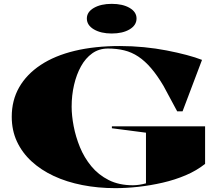

<svg xmlns="http://www.w3.org/2000/svg" viewBox="-20 -962 1135 997"><path d="M561 -296V-306H1045V-111Q1001 -76 944.5 -52Q888 -28 825 -13.5Q762 1 699 8Q636 15 579 15Q489 15 407.5 -1Q326 -17 259.5 -48Q193 -79 144 -124Q95 -169 68 -227Q41 -285 41 -356Q41 -441 79.5 -508.5Q118 -576 191 -624.5Q264 -673 368 -698Q472 -723 603 -723Q665 -723 727 -717Q789 -711 845.5 -700Q902 -689 949 -676.5Q996 -664 1029 -651L928 -384H900L829 -516Q797 -570 765 -607.5Q733 -645 698.5 -668Q664 -691 625 -700.5Q586 -710 541 -710Q494 -710 459 -685Q424 -660 400.5 -617.5Q377 -575 364.5 -521Q352 -467 352 -408Q352 -362 362.5 -307Q373 -252 395 -198Q417 -144 454 -99Q491 -54 544.5 -27Q598 0 670 0Q685 0 702.5 -2.5Q720 -5 738 -10V-273ZM560 -942Q617 -942 653 -921Q689 -900 689 -866Q689 -831 653 -809.5Q617 -788 560 -788Q504 -788 467.5 -809.5Q431 -831 431 -866Q431 -900 467.5 -921Q504 -942 560 -942Z"/></svg>

Font: Kalnia SemiExpanded SemiBold
Style: Regular
Weight: 600
Width: 6
Designer: Frida Medrano
Foundry: Frida Medrano
Version: Version 1.105